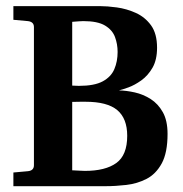

<svg xmlns="http://www.w3.org/2000/svg" viewBox="-20 -644 615 644"><path d="M542 -194.8Q542 -131.8 522.5 -95.9Q502.9 -60.1 471.4 -43.9Q439.9 -27.8 403.8 -23.7Q367.7 -19.5 334 -19.5H24.9V-65.4L73.7 -69.8Q93.8 -71.8 93.8 -89.8V-553.2Q93.8 -570.8 73.7 -573.2L24.9 -577.6V-623.5H314.9Q339.4 -623.5 371.8 -619.1Q404.3 -614.7 435.3 -600.8Q466.3 -586.9 486.6 -559.1Q506.8 -531.2 506.8 -483.9Q506.8 -443.4 491.5 -416.7Q476.1 -390.1 453.9 -374.3Q431.6 -358.4 410.6 -350.8Q389.6 -343.3 378.9 -340.8Q403.8 -340.3 432.1 -334Q460.4 -327.6 485.4 -311.8Q510.3 -295.9 526.1 -267.8Q542 -239.7 542 -194.8ZM374.5 -469.7Q374.5 -496.1 365.7 -519.8Q356.9 -543.5 332.3 -558.3Q307.6 -573.2 259.3 -573.2Q254.4 -573.2 244.6 -572.5Q234.9 -571.8 222.2 -570.8V-356.9Q238.8 -356 244.6 -356Q296.4 -356 324.5 -371.1Q352.5 -386.2 363.5 -412.1Q374.5 -438 374.5 -469.7ZM406.7 -188.5Q406.7 -246.6 373.3 -274.7Q339.8 -302.7 267.1 -302.7Q260.7 -302.7 249.3 -302.7Q237.8 -302.7 222.2 -302.2V-72.8Q234.4 -72.3 248 -71.5Q261.7 -70.8 264.6 -70.8Q333.5 -70.8 370.1 -97.2Q406.7 -123.5 406.7 -188.5Z"/></svg>

Font: Annapurna SIL
Style: Bold
Weight: 700
Designer: Peter Martin, Annie Olsen
Foundry: SIL International
Version: Version 2.000